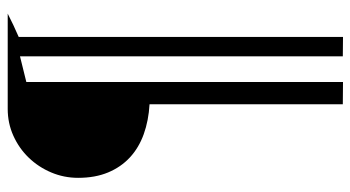

<svg xmlns="http://www.w3.org/2000/svg" viewBox="-228 -570 918 503"><g transform="rotate(-90 231.5 -318.0)"><path d="M447.8 -757.3Q432.6 -749.5 417.5 -742.4Q402.3 -735.4 386.7 -728.5V121.1L335.9 120.6V-725.1L268.6 -708.5V121.1L210.4 120.6V-385.7Q167.5 -388.2 132.1 -400.9Q96.7 -413.6 71.3 -437Q45.9 -460.4 31.7 -494.4Q17.6 -528.3 17.6 -572.8Q17.6 -609.9 31.7 -643.3Q45.9 -676.8 70.3 -702.1Q94.7 -727.5 127.7 -742.4Q160.6 -757.3 198.2 -757.3Z"/></g></svg>

Font: Akaash Gobhi Moti
Style: Regular
Weight: 400
Designer: Kulbir Singh Thind, MD
Foundry: Punjab Online
Version: Version 1.200